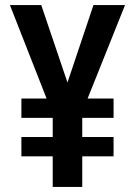

<svg xmlns="http://www.w3.org/2000/svg" viewBox="-20 -734 531 754"><path d="M245 -410 347 -714H471L324 -347H426V-271H303V-196H426V-120H303V0H187V-120H64V-196H187V-271H64V-347H163L19 -714H142Z"/></svg>

Font: Noto Sans Khmer Condensed SemiBold
Style: Regular
Weight: 600
Width: 3
Designer: Danh Hong and the Monotype Design Team
Foundry: Monotype Imaging Inc.
Version: Version 2.004